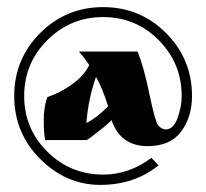

<svg xmlns="http://www.w3.org/2000/svg" viewBox="-20 -520 580 540"><path d="M491 -250Q491 -342 426.5 -407Q362 -472 270 -472Q178 -472 113 -407Q48 -342 48 -250Q48 -158 113 -93.5Q178 -29 270 -29Q343 -29 406 -76L426 -55Q358 0 262 0Q166 0 93 -73Q20 -146 20 -250Q20 -354 93 -427Q166 -500 270 -500Q374 -500 447 -427Q520 -354 520 -250Q520 -191 489.5 -150Q459 -109 395 -109Q318 -109 293 -184Q299 -184 263.5 -155.5Q228 -127 223 -126H107Q103 -146 103 -182Q103 -218 113 -247Q150 -259 183.5 -283.5Q217 -308 231 -337Q217 -358 202 -375H367Q384 -334 400 -256.5Q416 -179 425 -167Q434 -157 446 -156Q468 -156 479.5 -188.5Q491 -221 491 -250ZM284 -221Q269 -270 250 -304Q228 -241 223 -174Q254 -190 284 -221Z"/></svg>

Font: Ruslan Display
Style: Regular
Weight: 400
Version: Version 1.000